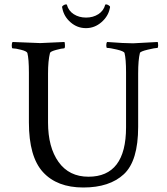

<svg xmlns="http://www.w3.org/2000/svg" viewBox="-20 -833 742 853"><path d="M447.3 -811.5Q447.3 -813.5 451.7 -813.5Q456.1 -813.5 462.4 -809.6Q468.8 -805.7 468.8 -802.7V-799.8Q467.8 -796.9 467.8 -795.9Q460.9 -760.7 430.7 -734.4Q400.4 -708 361.8 -708Q323.2 -708 293.5 -733.9Q263.7 -759.8 256.8 -796.9Q256.8 -797.9 255.9 -800.8V-802.7Q255.9 -805.7 262.2 -809.6Q268.6 -813.5 272.9 -813.5Q277.3 -813.5 277.3 -811.5Q284.2 -785.2 307.6 -770Q331.1 -754.9 362.3 -754.9Q393.6 -754.9 417 -770Q440.4 -785.2 447.3 -811.5ZM678.7 -620.1Q668.9 -620.1 636.2 -612.3Q603.5 -604.5 601.6 -597.7Q593.8 -567.4 593.8 -506.8V-269.5Q593.8 -118.2 530.3 -59.1Q466.8 0 350.1 0Q233.4 0 170.9 -68.4Q108.4 -136.7 108.4 -289.1V-510.7Q108.4 -571.3 101.6 -597.7Q98.6 -605.5 73.7 -611.8Q48.8 -618.2 36.1 -618.2Q32.2 -618.2 32.2 -630.4Q32.2 -642.6 36.1 -646.5Q148.4 -641.6 158.7 -641.6Q168.9 -641.6 266.6 -646.5Q268.6 -640.6 268.6 -629.4Q268.6 -618.2 264.6 -618.2Q254.9 -618.2 229.5 -611.3Q204.1 -604.5 202.1 -597.7Q193.4 -563.5 193.4 -506.8V-289.1Q193.4 -178.7 240.2 -113.3Q287.1 -47.9 373 -47.9Q540 -47.9 540 -267.6V-511.7Q540 -571.3 533.2 -597.7Q530.3 -605.5 499.5 -612.8Q468.8 -620.1 456.1 -620.1Q452.1 -620.1 452.1 -631.3Q452.1 -642.6 456.1 -646.5Q532.2 -640.6 571.3 -640.6L680.7 -646.5Q682.6 -640.6 682.6 -630.4Q682.6 -620.1 678.7 -620.1Z"/></svg>

Font: CrimsonText-Roman
Style: Roman
Weight: 400
Version: Version 0.13